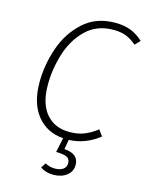

<svg xmlns="http://www.w3.org/2000/svg" viewBox="-134 -776 832 1081"><g transform="rotate(15 282.5 -235.5)"><path d="M124 -260Q124 -148 174 -90.5Q224 -33 308 -33Q358 -33 394.5 -47.5Q431 -62 469 -91L494 -56Q415 7 318 11L308 67Q392 73 392 137Q392 176 361.5 199.5Q331 223 284 223Q239 223 208 201L227 172Q251 187 284 187Q313 187 331 174.5Q349 162 349 138Q349 115 331 105Q313 95 267 95L285 10Q189 3 132 -67.5Q75 -138 75 -261Q75 -361 109 -460.5Q143 -560 216.5 -627Q290 -694 401 -694Q455 -694 493.5 -678.5Q532 -663 565 -632L537 -603Q505 -630 474.5 -641.5Q444 -653 402 -653Q305 -653 242.5 -592Q180 -531 152 -440.5Q124 -350 124 -260Z"/></g></svg>

Font: Fira Sans ExtraLight
Style: Italic
Weight: 275
Italic angle: -8°
Designer: Carrois Corporate & Edenspiekermann AG
Foundry: Carrois Corporate GbR & Edenspiekermann AG
Version: Version 4.203